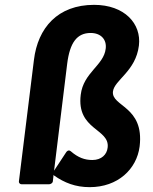

<svg xmlns="http://www.w3.org/2000/svg" viewBox="-20 -748 633 792"><path d="M203 -44 257 -484C268 -573 298 -612 354 -612C396 -612 421 -585 416 -547C408 -478 324 -449 313 -357C295 -211 434 -218 424 -139C421 -111 399 -88 361 -88C329 -88 302 -98 272 -124C262 -132 255 -123 253 -120ZM201 -27C202 -26 202 -25 203 -24C246 6 291 24 350 24C466 24 544 -50 556 -144C576 -311 438 -308 446 -371C452 -418 540 -454 553 -560C564 -650 494 -728 368 -728C218 -728 136 -633 120 -501L58 0C57 5 61 12 69 12H183C188 12 197 8 198 0Z"/></svg>

Font: Falling Sky
Style: BdObl
Weight: 700
Designer: Paul D. Hunt
Foundry: Adobe Systems Incorporated
Version: Version 1.02